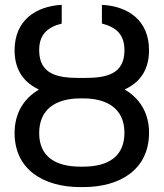

<svg xmlns="http://www.w3.org/2000/svg" viewBox="-20 -757 671 787"><path d="M309.7 9.9H321C473 9.9 590.9 -62.5 590.9 -213.1C590.9 -295.1 552.2 -354.4 490.8 -390.3C551.1 -417.6 590.9 -467.7 590.9 -551.1C590.9 -673.3 505.7 -731.5 397.7 -737.2V-660.5C458.8 -644.9 490.1 -613.6 490.1 -551.1C490.1 -451.7 414.8 -437.5 325.3 -437.5H305.4C217.3 -437.5 140.6 -451.7 140.6 -551.1C140.6 -613.6 171.9 -644.9 233 -660.5V-737.2C126.4 -731.5 39.8 -673.3 39.8 -551.1C39.8 -467.7 79.9 -417.6 139.9 -389.9C78.5 -354 39.8 -294.4 39.8 -211.6C39.8 -62.5 157.7 9.9 309.7 9.9ZM140.6 -211.6C140.6 -308.2 207.4 -353.7 309.7 -353.7H321C423.3 -353.7 490.1 -308.2 490.1 -213.1C490.1 -115.1 423.3 -73.9 321 -73.9H309.7C207.4 -73.9 140.6 -115.1 140.6 -211.6Z"/></svg>

Font: Margiela Sans
Style: Regular
Weight: 400
Designer: Stefan Endress, Andreas Faust
Version: Version 1.100;FEAKit 1.0